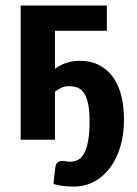

<svg xmlns="http://www.w3.org/2000/svg" viewBox="-20 -505 497 694"><path d="M366.2 -484.9V-393.6H178.7V-256.3Q197.8 -270.5 220 -277.8Q242.2 -285.2 268.6 -285.2Q308.6 -285.2 338.6 -269.5Q368.7 -253.9 388.7 -225.8Q408.7 -197.8 418.5 -158.7Q428.2 -119.6 428.2 -72.8Q428.2 -17.6 414.3 27.3Q400.4 72.3 376 103.8Q351.6 135.3 318.6 152.3Q285.6 169.4 247.1 169.4Q228.5 169.4 210.7 167.5Q192.9 165.5 173.3 160.2Q174.3 150.9 175 143.6Q175.8 136.2 176.5 129.6Q177.2 123 178.2 115.7Q179.2 108.4 180.2 99.1Q181.2 88.9 187.5 82.8Q193.8 76.7 206.1 76.7Q211.4 76.7 218.3 78.1Q225.1 79.6 233.4 79.6Q249 79.6 262 72.8Q274.9 65.9 284.2 49.1Q293.5 32.2 298.6 3.9Q303.7 -24.4 303.7 -66.9Q303.7 -105 298.6 -129.4Q293.5 -153.8 283.9 -168.2Q274.4 -182.6 260.7 -188Q247.1 -193.4 229.5 -193.4Q212.9 -193.4 201.4 -187.7Q189.9 -182.1 178.7 -173.8V0H54.7V-484.9Z"/></svg>

Font: Carlito
Style: Bold
Weight: 700
Designer: Lukasz Dziedzic
Foundry: tyPoland Lukasz Dziedzic
Version: Version 1.104